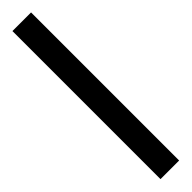

<svg xmlns="http://www.w3.org/2000/svg" viewBox="15 -102 430 430"><g transform="rotate(45 229.5 112.5)"><path d="M-5 142V83H464V142Z"/></g></svg>

Font: Noto Serif Khitan Small Script
Style: Regular
Weight: 400
Designer: LIU Zhao, ZHANG Congyu, Kushim JIANG
Foundry: Guyu Beijing Co. Ltd.
Version: Version 1.000; ttfautohint (v1.8.4.7-5d5b)